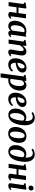

<svg xmlns="http://www.w3.org/2000/svg" viewBox="2468 -3338 1125 6100"><g transform="rotate(90 3030.0 -288.5)"><path d="M501.5 -100Q499.5 -81 504.5 -72.5Q509.5 -64 518.5 -64Q527 -64 536.5 -68.8Q546 -73.5 563.5 -87L577 -56.5Q572 -48.5 555.2 -32.5Q538.5 -16.5 511.8 -3.2Q485 10 450.5 10Q421.5 10 400.5 1.2Q379.5 -7.5 369.2 -24.2Q359 -41 362 -64L388.5 -252.5H211.5L177 0H44.5L108.5 -473.5L58 -500.5L65.5 -540L224 -565L252 -551L220 -313H396.5L429 -552H562.5Z M1083 -102.5Q1080.5 -81 1086.2 -72.5Q1092 -64 1102 -64Q1110 -64 1120.5 -69.2Q1131 -74.5 1146.5 -88L1160.5 -57.5Q1155.5 -49 1137.8 -32.8Q1120 -16.5 1093 -3.2Q1066 10 1031.5 10Q1001 10 981.2 -5.2Q961.5 -20.5 960 -51.5L962 -69.5Q946 -50 923.8 -31.8Q901.5 -13.5 872.8 -1.8Q844 10 808 10Q750.5 10 713.2 -17.5Q676 -45 658 -91.2Q640 -137.5 640 -194Q640 -248.5 654 -302Q668 -355.5 695.5 -403Q723 -450.5 763 -487Q803 -523.5 855 -544.5Q907 -565.5 970 -565.5Q996.5 -565.5 1027 -559Q1057.5 -552.5 1078.5 -544.5L1147.5 -565ZM1004 -495.5Q993.5 -500.5 982 -502.8Q970.5 -505 958 -505Q921 -505 892.2 -486.8Q863.5 -468.5 842.8 -437Q822 -405.5 808.5 -365.8Q795 -326 788.5 -283Q782 -240 782 -199Q782 -156 791.8 -126.2Q801.5 -96.5 819 -81Q836.5 -65.5 859.5 -65.5Q874.5 -65.5 887.8 -70.8Q901 -76 912.8 -84.5Q924.5 -93 934.5 -103.2Q944.5 -113.5 953 -124.5Z M1428.5 -441.5Q1446 -467.5 1466.8 -490.2Q1487.5 -513 1511.8 -529.8Q1536 -546.5 1563 -556Q1590 -565.5 1619.5 -565.5Q1674.5 -565.5 1708.8 -533.2Q1743 -501 1743 -420.5Q1743 -403 1738.8 -372.2Q1734.5 -341.5 1729 -307.8Q1723.5 -274 1718.5 -246.5Q1714.5 -221.5 1709.2 -193.5Q1704 -165.5 1700.2 -139.5Q1696.5 -113.5 1696 -93.5Q1696 -76 1701 -70Q1706 -64 1713 -64Q1721.5 -64 1731.8 -69.2Q1742 -74.5 1758.5 -87L1771.5 -56.5Q1766.5 -49.5 1749.2 -33.2Q1732 -17 1704 -3.5Q1676 10 1637.5 10Q1603 10 1585 -0.5Q1567 -11 1560.2 -28Q1553.5 -45 1553.5 -64.5Q1554 -77 1556.5 -94.8Q1559 -112.5 1562.8 -133.2Q1566.5 -154 1570.8 -176Q1575 -198 1578.5 -218Q1582 -239 1586.2 -262.8Q1590.5 -286.5 1594 -311.8Q1597.5 -337 1599.8 -361Q1602 -385 1602 -406.5Q1601.5 -435 1596.8 -450.5Q1592 -466 1581.8 -472.2Q1571.5 -478.5 1555 -478.5Q1538 -478.5 1519.5 -468.2Q1501 -458 1482.8 -440.5Q1464.5 -423 1447.8 -400Q1431 -377 1417.5 -351L1369.5 0H1237L1300.5 -474L1249 -501L1256.5 -540.5L1416 -565.5L1439.5 -554Z M2253 -101.5Q2240 -80.5 2210.2 -54.2Q2180.5 -28 2136.2 -8.5Q2092 11 2035 11Q1979 11 1940 -7.8Q1901 -26.5 1877 -58.8Q1853 -91 1842.2 -130.8Q1831.5 -170.5 1831.5 -211.5Q1831.5 -287 1854.5 -351.8Q1877.5 -416.5 1918.5 -465Q1959.5 -513.5 2014.8 -540.8Q2070 -568 2134.5 -568Q2186.5 -568 2219.2 -552Q2252 -536 2268 -508.2Q2284 -480.5 2284.5 -446Q2285.5 -398.5 2265 -362.5Q2244.5 -326.5 2210.2 -301Q2176 -275.5 2134.5 -259Q2093 -242.5 2051.5 -234.5Q2010 -226.5 1975.5 -225.5Q1975 -190.5 1980.5 -161.2Q1986 -132 1998.2 -110.5Q2010.5 -89 2029.8 -77.2Q2049 -65.5 2075 -65.5Q2110 -65.5 2137.8 -77.2Q2165.5 -89 2187.5 -107.2Q2209.5 -125.5 2226.5 -145.5ZM2104.5 -507Q2072.5 -507 2049.5 -485.2Q2026.5 -463.5 2011 -428.8Q1995.5 -394 1987 -354.2Q1978.5 -314.5 1976 -278.5Q1997.5 -279.5 2022.2 -286.8Q2047 -294 2070.8 -307Q2094.5 -320 2114 -338.8Q2133.5 -357.5 2144.8 -382Q2156 -406.5 2155 -436Q2154 -471.5 2141 -489.2Q2128 -507 2104.5 -507Z M2310.5 254 2410 -476.5 2357 -502 2364.5 -540.5 2529.5 -565.5 2552 -554 2545.5 -499Q2561 -516.5 2582.5 -531.5Q2604 -546.5 2630.8 -556Q2657.5 -565.5 2689.5 -565.5Q2745.5 -565.5 2782.8 -540.2Q2820 -515 2838.8 -467.8Q2857.5 -420.5 2857.5 -354.5Q2857.5 -298 2843.2 -244.5Q2829 -191 2801.2 -144.8Q2773.5 -98.5 2734.2 -63.8Q2695 -29 2644.5 -9.5Q2594 10 2534.5 10Q2520.5 10 2505.5 8Q2490.5 6 2476.5 3L2441 254ZM2485.5 -63Q2498 -56.5 2513 -53.5Q2528 -50.5 2546.5 -50.5Q2582.5 -50.5 2610 -68.2Q2637.5 -86 2657.5 -116.2Q2677.5 -146.5 2690.5 -185.8Q2703.5 -225 2709.5 -268.2Q2715.5 -311.5 2715.5 -354.5Q2715.5 -393.5 2706.8 -424Q2698 -454.5 2681 -472Q2664 -489.5 2637.5 -489.5Q2615.5 -489.5 2596.5 -479.8Q2577.5 -470 2562.5 -455.2Q2547.5 -440.5 2536.5 -424.5Z M3347.5 -101.5Q3334.5 -80.5 3304.8 -54.2Q3275 -28 3230.8 -8.5Q3186.5 11 3129.5 11Q3073.5 11 3034.5 -7.8Q2995.5 -26.5 2971.5 -58.8Q2947.5 -91 2936.8 -130.8Q2926 -170.5 2926 -211.5Q2926 -287 2949 -351.8Q2972 -416.5 3013 -465Q3054 -513.5 3109.2 -540.8Q3164.5 -568 3229 -568Q3281 -568 3313.8 -552Q3346.5 -536 3362.5 -508.2Q3378.5 -480.5 3379 -446Q3380 -398.5 3359.5 -362.5Q3339 -326.5 3304.8 -301Q3270.5 -275.5 3229 -259Q3187.5 -242.5 3146 -234.5Q3104.5 -226.5 3070 -225.5Q3069.5 -190.5 3075 -161.2Q3080.5 -132 3092.8 -110.5Q3105 -89 3124.2 -77.2Q3143.5 -65.5 3169.5 -65.5Q3204.5 -65.5 3232.2 -77.2Q3260 -89 3282 -107.2Q3304 -125.5 3321 -145.5ZM3199 -507Q3167 -507 3144 -485.2Q3121 -463.5 3105.5 -428.8Q3090 -394 3081.5 -354.2Q3073 -314.5 3070.5 -278.5Q3092 -279.5 3116.8 -286.8Q3141.5 -294 3165.2 -307Q3189 -320 3208.5 -338.8Q3228 -357.5 3239.2 -382Q3250.5 -406.5 3249.5 -436Q3248.5 -471.5 3235.5 -489.2Q3222.5 -507 3199 -507Z M3629.5 9Q3567.5 9 3522.8 -18.5Q3478 -46 3453.8 -96.2Q3429.5 -146.5 3429.5 -214Q3429.5 -278 3448 -339.8Q3466.5 -401.5 3502.2 -451.8Q3538 -502 3589.8 -532Q3641.5 -562 3708.5 -562Q3746 -562 3778.2 -552.5Q3810.5 -543 3824.5 -529.5Q3827.5 -595 3818.5 -640.5Q3809.5 -686 3791.5 -714Q3773.5 -742 3748 -754.8Q3722.5 -767.5 3692 -767.5Q3660.5 -767.5 3632 -758.2Q3603.5 -749 3568.5 -727.5L3541 -772.5Q3568.5 -790.5 3599.2 -803.5Q3630 -816.5 3661 -823.8Q3692 -831 3721 -831Q3787 -831 3833.2 -805.8Q3879.5 -780.5 3908.2 -736Q3937 -691.5 3949.8 -633Q3962.5 -574.5 3960.5 -509Q3958.5 -437.5 3946.5 -364.2Q3934.5 -291 3910.8 -224.2Q3887 -157.5 3848.8 -104.8Q3810.5 -52 3756.5 -21.5Q3702.5 9 3629.5 9ZM3653 -46.5Q3685 -46.5 3710.5 -75.8Q3736 -105 3754.8 -152.5Q3773.5 -200 3786.5 -255.5Q3799.5 -311 3806.2 -365Q3813 -419 3813.5 -459.5Q3802 -476 3788.2 -484.8Q3774.5 -493.5 3759.8 -497Q3745 -500.5 3730 -500.5Q3701 -500.5 3676.2 -484.8Q3651.5 -469 3632.5 -441.5Q3613.5 -414 3600 -378.2Q3586.5 -342.5 3579.5 -301.5Q3572.5 -260.5 3572.5 -218Q3572.5 -157.5 3581 -119.5Q3589.5 -81.5 3607.5 -64Q3625.5 -46.5 3653 -46.5Z M4310 -566.5Q4377 -566.5 4423.5 -540.5Q4470 -514.5 4494.5 -464.2Q4519 -414 4519.5 -341Q4519.5 -270.5 4499.5 -206.5Q4479.5 -142.5 4440.8 -93.2Q4402 -44 4346.8 -15.5Q4291.5 13 4221.5 13Q4156 13 4109.8 -13.2Q4063.5 -39.5 4039.2 -89.8Q4015 -140 4014 -211.5Q4014 -283.5 4034 -347.5Q4054 -411.5 4092.5 -460.8Q4131 -510 4186 -538.2Q4241 -566.5 4310 -566.5ZM4291.5 -509Q4263.5 -509 4242.2 -490.5Q4221 -472 4205.5 -441.2Q4190 -410.5 4180 -372.2Q4170 -334 4165.5 -293.8Q4161 -253.5 4161 -216.5Q4161.5 -152.5 4171.8 -114.8Q4182 -77 4200.2 -60.5Q4218.5 -44 4243 -44Q4271 -44 4292 -62.2Q4313 -80.5 4328.5 -111.2Q4344 -142 4353.8 -180.2Q4363.5 -218.5 4368 -259Q4372.5 -299.5 4372.5 -337Q4372 -401.5 4362 -439Q4352 -476.5 4334.2 -492.8Q4316.5 -509 4291.5 -509Z M4791 9Q4729 9 4684.2 -18.5Q4639.5 -46 4615.2 -96.2Q4591 -146.5 4591 -214Q4591 -278 4609.5 -339.8Q4628 -401.5 4663.8 -451.8Q4699.5 -502 4751.2 -532Q4803 -562 4870 -562Q4907.5 -562 4939.8 -552.5Q4972 -543 4986 -529.5Q4989 -595 4980 -640.5Q4971 -686 4953 -714Q4935 -742 4909.5 -754.8Q4884 -767.5 4853.5 -767.5Q4822 -767.5 4793.5 -758.2Q4765 -749 4730 -727.5L4702.5 -772.5Q4730 -790.5 4760.8 -803.5Q4791.5 -816.5 4822.5 -823.8Q4853.5 -831 4882.5 -831Q4948.5 -831 4994.8 -805.8Q5041 -780.5 5069.8 -736Q5098.5 -691.5 5111.2 -633Q5124 -574.5 5122 -509Q5120 -437.5 5108 -364.2Q5096 -291 5072.2 -224.2Q5048.5 -157.5 5010.2 -104.8Q4972 -52 4918 -21.5Q4864 9 4791 9ZM4814.5 -46.5Q4846.5 -46.5 4872 -75.8Q4897.5 -105 4916.2 -152.5Q4935 -200 4948 -255.5Q4961 -311 4967.8 -365Q4974.5 -419 4975 -459.5Q4963.5 -476 4949.8 -484.8Q4936 -493.5 4921.2 -497Q4906.5 -500.5 4891.5 -500.5Q4862.5 -500.5 4837.8 -484.8Q4813 -469 4794 -441.5Q4775 -414 4761.5 -378.2Q4748 -342.5 4741 -301.5Q4734 -260.5 4734 -218Q4734 -157.5 4742.5 -119.5Q4751 -81.5 4769 -64Q4787 -46.5 4814.5 -46.5Z M5640.5 -100Q5638.5 -81 5643.5 -72.5Q5648.5 -64 5657.5 -64Q5666 -64 5675.5 -68.8Q5685 -73.5 5702.5 -87L5716 -56.5Q5711 -48.5 5694.2 -32.5Q5677.5 -16.5 5650.8 -3.2Q5624 10 5589.5 10Q5560.5 10 5539.5 1.2Q5518.5 -7.5 5508.2 -24.2Q5498 -41 5501 -64L5527.5 -252.5H5350.5L5316 0H5183.5L5247.5 -473.5L5197 -500.5L5204.5 -540L5363 -565L5391 -551L5359 -313H5535.5L5568 -552H5701.5Z M5885.5 10Q5857 10 5837.5 1.8Q5818 -6.5 5809 -21.8Q5800 -37 5802.5 -58.5Q5805 -80 5809.8 -112Q5814.5 -144 5820.2 -184.8Q5826 -225.5 5832.8 -272.5Q5839.5 -319.5 5846.5 -370.8Q5853.5 -422 5860.5 -474.5L5802.5 -501.5L5809.5 -540L5983 -565L6007.5 -553L5941.5 -100.5Q5939 -82 5943.5 -73Q5948 -64 5958 -64Q5967.5 -64 5978 -69.8Q5988.5 -75.5 6005.5 -89.5L6018.5 -59Q6012.5 -51.5 5995.8 -34.8Q5979 -18 5951.2 -4Q5923.5 10 5885.5 10ZM5946.5 -631.5Q5917 -631.5 5896.2 -653.5Q5875.5 -675.5 5876.5 -705Q5878.5 -741.5 5901 -766.8Q5923.5 -792 5962 -792Q5995.5 -792 6014.8 -770.8Q6034 -749.5 6033.5 -721.5Q6033.5 -683.5 6011.5 -657.5Q5989.5 -631.5 5946.5 -631.5Z"/></g></svg>

Font: Merriweather 24pt
Style: Bold Italic
Weight: 700
Italic angle: -7.8°
Designer: Eben Sorkin
Foundry: Eben Sorkin
Version: Version 2.101